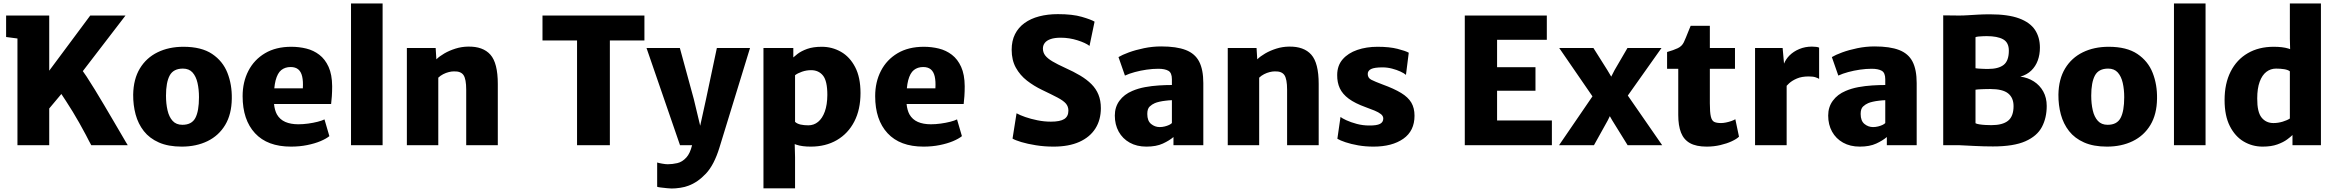

<svg xmlns="http://www.w3.org/2000/svg" viewBox="-20 -832 13395 1100"><path d="M472 -59Q453.5 -94.5 434.5 -127.5Q415.5 -160.5 396.8 -191.8Q378 -223 358.5 -252.5Q345 -273.5 331.5 -293.5L262 -210.5V0H80V-611.5L15 -620V-743H262V-427L497 -743H699L454.5 -424.5Q464 -411.5 476 -393.5Q497.5 -361 523.2 -318.8Q549 -276.5 576.5 -230.2Q604 -184 630.5 -138.5Q657 -93 680 -54Q685.5 -45 690.5 -36L701 -18Q706.5 -9 712 0H503Q497 -10 490.5 -23Q484 -36 472 -59Z M1021 8Q944 8 890.2 -15.8Q836.5 -39.5 804 -81Q771.5 -122.5 757 -176.2Q742.5 -230 743 -290Q744.5 -379 781.5 -440Q818.5 -501 883 -532.5Q947.5 -564 1031 -564Q1134 -564 1195.2 -523Q1256.5 -482 1283 -414.5Q1309.5 -347 1308 -267Q1307 -177.5 1270.2 -116.2Q1233.5 -55 1169 -23.5Q1104.5 8 1021 8ZM1025 -117Q1078.5 -117 1099.2 -156.2Q1120 -195.5 1120 -275Q1120 -320 1111.5 -357.2Q1103 -394.5 1083 -416.8Q1063 -439 1028 -439Q973.5 -439 952.2 -399.5Q931 -360 931 -284Q931 -238 939.8 -200Q948.5 -162 969 -139.5Q989.5 -117 1025 -117Z M1647 8Q1512 8 1441 -68.8Q1370 -145.5 1370 -281Q1370 -362 1403 -426Q1436 -490 1498.2 -527Q1560.5 -564 1649 -564Q1693.5 -564 1735 -553.8Q1776.5 -543.5 1809.5 -518.2Q1842.5 -493 1862.5 -449Q1882.5 -405 1883 -338Q1883 -308 1881.2 -281Q1879.5 -254 1877 -236H1550Q1553.5 -200.5 1566.5 -176.5Q1583.5 -147 1614.5 -133.5Q1645.5 -120 1689 -120Q1716 -120 1745.5 -124Q1775 -128 1800.2 -134.5Q1825.5 -141 1839 -148L1867 -52Q1848.5 -37 1815.8 -23.2Q1783 -9.5 1739.8 -0.8Q1696.5 8 1647 8ZM1715 -326Q1717.5 -366.5 1711.2 -393.8Q1705 -421 1688.8 -434.5Q1672.5 -448 1645 -448Q1613.5 -448 1591.8 -430.8Q1570 -413.5 1559 -371.5Q1554 -352 1551.5 -326Z M1991 0V-812H2172V0Z M2311 0V-557H2476L2480 -492Q2497.5 -509.5 2526 -526Q2554.5 -542.5 2589.5 -553.5Q2624.5 -564.5 2662 -565Q2747 -566.5 2789.5 -518.8Q2832 -471 2832 -351V0H2651V-318Q2651 -379 2635.5 -401.8Q2620 -424.5 2580 -423Q2567 -423 2551 -419Q2535 -415 2519.2 -407Q2503.5 -399 2491 -387V0Z M3286 0V-600H3088V-743H3672V-600H3474V0Z M3745 238V99Q3753.5 102 3773.5 105.5Q3793.5 109 3806 109Q3832 109 3860.5 102.5Q3889 96 3912.5 70Q3933.5 47 3945 0H3876L3684 -557H3875L3955 -264L3991.5 -111.5L4025 -264L4087 -557H4277L4102 13Q4071.5 112.5 4024.5 162.5Q3977.5 212.5 3924 232Q3905.5 239.5 3877.8 243.8Q3850 248 3828 248Q3820.5 248 3801.8 246.2Q3783 244.5 3765.5 242.2Q3748 240 3745 238Z M4625 8Q4575.5 8 4544 -2.5Q4538.5 -4.5 4533 -6.5L4535 68V247H4354V-557H4525V-503Q4534.5 -512 4549 -523Q4570.5 -539.5 4604.5 -551.8Q4638.5 -564 4688 -564Q4747.5 -564 4798 -535.2Q4848.5 -506.5 4879.2 -447.8Q4910 -389 4910 -299Q4910 -204.5 4874.5 -135.8Q4839 -67 4774.8 -29.5Q4710.5 8 4625 8ZM4566 -118.5Q4586.5 -114 4611 -114Q4643 -114 4667.2 -134Q4691.5 -154 4705.5 -192.8Q4719.5 -231.5 4720 -288Q4720 -368.5 4695 -399.2Q4670 -430 4627 -430Q4600 -430 4574.8 -421.2Q4549.5 -412.5 4535 -401V-134Q4545.5 -123.5 4566 -118.5Z M5271 8Q5136 8 5065 -68.8Q4994 -145.5 4994 -281Q4994 -362 5027 -426Q5060 -490 5122.2 -527Q5184.5 -564 5273 -564Q5317.5 -564 5359 -553.8Q5400.5 -543.5 5433.5 -518.2Q5466.5 -493 5486.5 -449Q5506.5 -405 5507 -338Q5507 -308 5505.2 -281Q5503.5 -254 5501 -236H5174Q5177.5 -200.5 5190.5 -176.5Q5207.5 -147 5238.5 -133.5Q5269.5 -120 5313 -120Q5340 -120 5369.5 -124Q5399 -128 5424.2 -134.5Q5449.5 -141 5463 -148L5491 -52Q5472.5 -37 5439.8 -23.2Q5407 -9.5 5363.8 -0.8Q5320.5 8 5271 8ZM5339 -326Q5341.5 -366.5 5335.2 -393.8Q5329 -421 5312.8 -434.5Q5296.5 -448 5269 -448Q5237.5 -448 5215.8 -430.8Q5194 -413.5 5183 -371.5Q5178 -352 5175.5 -326Z M6016 8Q5963 8 5914.8 0.2Q5866.5 -7.5 5831 -18.2Q5795.5 -29 5781 -38L5804 -183Q5822.5 -172.5 5854 -161.5Q5885.5 -150.5 5923.8 -142.8Q5962 -135 6001 -135Q6053.5 -135 6077.2 -150Q6101 -165 6101 -198Q6101 -222 6086.5 -238.8Q6072 -255.5 6038.8 -273Q6005.5 -290.5 5950 -317Q5903 -339.5 5863.5 -370.2Q5824 -401 5800 -444.2Q5776 -487.5 5776 -547Q5776 -598 5795.2 -636.2Q5814.5 -674.5 5849.8 -700Q5885 -725.5 5933.5 -738.2Q5982 -751 6041 -751Q6125 -751 6178 -735.5Q6231 -720 6251 -708L6222 -569Q6199.5 -586.5 6152.8 -601.2Q6106 -616 6057 -616Q6022 -616 5999.5 -608.2Q5977 -600.5 5966 -586.5Q5955 -572.5 5955 -554Q5955 -531.5 5968.2 -514.2Q5981.5 -497 6009.8 -480.2Q6038 -463.5 6083 -443Q6131 -421.5 6168.8 -399Q6206.5 -376.5 6233 -350Q6259.5 -323.5 6273.2 -289.8Q6287 -256 6287 -212Q6287 -145.5 6255.8 -96Q6224.5 -46.5 6164 -19.2Q6103.5 8 6016 8Z M6874 0H6703V-47Q6680 -27 6642.2 -9.5Q6604.5 8 6548 8Q6493 8 6452.2 -14.8Q6411.5 -37.5 6389.2 -77.8Q6367 -118 6367 -170Q6367 -219 6393.8 -255.2Q6420.5 -291.5 6467 -311Q6500.5 -325.5 6540 -332.8Q6579.5 -340 6619.2 -342.5Q6659 -345 6694 -345V-378Q6694 -415 6673.8 -426.5Q6653.5 -438 6616 -438Q6584 -438 6549.2 -433Q6514.5 -428 6482 -419.2Q6449.5 -410.5 6425 -399L6388 -505Q6408.5 -517.5 6447.2 -531.8Q6486 -546 6534.5 -556Q6583 -566 6633 -566Q6720.5 -566 6773.5 -545.5Q6826.5 -525 6850.2 -479Q6874 -433 6874 -356ZM6657.5 -255Q6639 -253 6622.5 -249.2Q6606 -245.5 6596 -241Q6580.5 -234.5 6566.8 -221.8Q6553 -209 6553 -179Q6553 -139.5 6574.8 -121.8Q6596.5 -104 6624 -104Q6638.5 -104 6652.8 -107.5Q6667 -111 6678 -116.2Q6689 -121.5 6694 -127V-258Q6676.5 -257.5 6657.5 -255Z M7014 0V-557H7179L7183 -492Q7200.5 -509.5 7229 -526Q7257.5 -542.5 7292.5 -553.5Q7327.5 -564.5 7365 -565Q7450 -566.5 7492.5 -518.8Q7535 -471 7535 -351V0H7354V-318Q7354 -379 7338.5 -401.8Q7323 -424.5 7283 -423Q7270 -423 7254 -419Q7238 -415 7222.2 -407Q7206.5 -399 7194 -387V0Z M7642 -37 7660 -162Q7668 -155 7693.2 -143.2Q7718.5 -131.5 7753 -122.2Q7787.5 -113 7824 -113Q7867.5 -112.5 7886.2 -122.2Q7905 -132 7905 -153Q7905 -167.5 7891.5 -178.2Q7878 -189 7855 -198.5Q7832 -208 7804 -218Q7743 -240 7707.2 -266.5Q7671.5 -293 7656 -326.2Q7640.5 -359.5 7641 -402Q7641 -456 7672.2 -492Q7703.5 -528 7756 -546Q7808.5 -564 7872 -564Q7940.5 -564 7986.5 -552.2Q8032.5 -540.5 8051 -530L8035 -403Q8025 -412 8003.5 -422Q7982 -432 7955 -439Q7928 -446 7901 -446Q7854.5 -446 7835.2 -436.5Q7816 -427 7816 -408Q7816 -385.5 7836.5 -375Q7857 -364.5 7901 -348Q7967 -324 8007.2 -299.5Q8047.5 -275 8065.8 -244Q8084 -213 8084 -169Q8084 -82 8019.8 -37Q7955.5 8 7849 8Q7803 8 7761.5 0.8Q7720 -6.5 7688.8 -17Q7657.5 -27.5 7642 -37Z M8372 0V-743H8842V-604H8557V-447H8777V-312H8557V-142H8871V0Z M8912 0 9103.5 -280 8913 -557H9109L9189 -430L9211 -393L9230 -430L9304 -557H9499L9306 -284.5L9503 0H9305L9217 -142L9203 -166.5L9191 -142L9112 0Z M9758 8Q9698 8 9662.2 -12Q9626.5 -32 9610.8 -72.2Q9595 -112.5 9595 -173V-438H9531V-534Q9568 -544.5 9592 -555.8Q9616 -567 9627 -590Q9632.5 -601.5 9639 -617.5Q9645.5 -633.5 9652.5 -651Q9659.5 -668.5 9666 -684H9776V-557H9920V-438H9776V-240Q9776 -188 9781.8 -164Q9787.5 -140 9801.5 -133.5Q9815.5 -127 9840 -127Q9852.5 -127 9868.5 -130.2Q9884.5 -133.5 9899 -138.5Q9913.5 -143.5 9922 -149L9943 -49Q9930 -36 9901.8 -22.8Q9873.5 -9.5 9836 -0.8Q9798.5 8 9758 8Z M10035 0V-557H10193L10201 -467.5Q10211.5 -493 10231.5 -513.5Q10255.5 -537.5 10288.8 -551.2Q10322 -565 10361 -565Q10373 -565 10385 -563.5Q10397 -562 10402 -559V-380Q10395.5 -384.5 10381.5 -389.2Q10367.5 -394 10342 -394Q10302 -394 10274.8 -382.2Q10247.5 -370.5 10230.5 -355Q10222.5 -347 10216 -340.5V0Z M10961 0H10790V-47Q10767 -27 10729.2 -9.5Q10691.5 8 10635 8Q10580 8 10539.2 -14.8Q10498.5 -37.5 10476.2 -77.8Q10454 -118 10454 -170Q10454 -219 10480.8 -255.2Q10507.5 -291.5 10554 -311Q10587.5 -325.5 10627 -332.8Q10666.5 -340 10706.2 -342.5Q10746 -345 10781 -345V-378Q10781 -415 10760.8 -426.5Q10740.5 -438 10703 -438Q10671 -438 10636.2 -433Q10601.5 -428 10569 -419.2Q10536.5 -410.5 10512 -399L10475 -505Q10495.5 -517.5 10534.2 -531.8Q10573 -546 10621.5 -556Q10670 -566 10720 -566Q10807.5 -566 10860.5 -545.5Q10913.5 -525 10937.2 -479Q10961 -433 10961 -356ZM10744.5 -255Q10726 -253 10709.5 -249.2Q10693 -245.5 10683 -241Q10667.5 -234.5 10653.8 -221.8Q10640 -209 10640 -179Q10640 -139.5 10661.8 -121.8Q10683.5 -104 10711 -104Q10725.5 -104 10739.8 -107.5Q10754 -111 10765 -116.2Q10776 -121.5 10781 -127V-258Q10763.5 -257.5 10744.5 -255Z M11113 0V-744L11204 -743Q11229.5 -743 11255.8 -744.8Q11282 -746.5 11312.5 -748.2Q11343 -750 11381 -750Q11484.5 -750 11547.5 -726.8Q11610.5 -703.5 11638.8 -660.8Q11667 -618 11667 -559Q11667 -519.5 11654.8 -485.8Q11642.5 -452 11617.5 -427.8Q11592.5 -403.5 11555 -393Q11598 -387.5 11632.2 -365.5Q11666.5 -343.5 11686.2 -307.8Q11706 -272 11706 -225Q11706 -157 11678.5 -104.8Q11651 -52.5 11584 -22.8Q11517 7 11398 7Q11346.5 7 11292.2 4.2Q11238 1.5 11207 0ZM11298 -441Q11304 -440 11313.5 -439.2Q11323 -438.5 11333.8 -438Q11344.5 -437.5 11354 -437.2Q11363.5 -437 11370 -437Q11429.5 -437 11459.2 -460.2Q11489 -483.5 11489 -542Q11489 -588.5 11456.2 -606.8Q11423.5 -625 11362 -625Q11355 -625 11341.5 -624.5Q11328 -624 11315.2 -622.8Q11302.5 -621.5 11298 -619ZM11298 -126Q11304.5 -122 11320.5 -119.5Q11336.5 -117 11355.2 -116Q11374 -115 11389 -115Q11453 -115 11484.5 -140.2Q11516 -165.5 11516 -224Q11516 -272 11484.8 -297Q11453.5 -322 11383 -322Q11374 -322 11361.5 -321.8Q11349 -321.5 11336 -321Q11323 -320.5 11312.8 -319.8Q11302.5 -319 11298 -318Z M12051 8Q11974 8 11920.2 -15.8Q11866.5 -39.5 11834 -81Q11801.5 -122.5 11787 -176.2Q11772.5 -230 11773 -290Q11774.5 -379 11811.5 -440Q11848.5 -501 11913 -532.5Q11977.5 -564 12061 -564Q12164 -564 12225.2 -523Q12286.5 -482 12313 -414.5Q12339.5 -347 12338 -267Q12337 -177.5 12300.2 -116.2Q12263.5 -55 12199 -23.5Q12134.5 8 12051 8ZM12055 -117Q12108.5 -117 12129.2 -156.2Q12150 -195.5 12150 -275Q12150 -320 12141.5 -357.2Q12133 -394.5 12113 -416.8Q12093 -439 12058 -439Q12003.5 -439 11982.2 -399.5Q11961 -360 11961 -284Q11961 -238 11969.8 -200Q11978.5 -162 11999 -139.5Q12019.5 -117 12055 -117Z M12435 0V-812H12616V0Z M13114 0V-58.5Q13103 -47.5 13084 -33.5Q13062 -17 13027.2 -4.5Q12992.5 8 12943 8Q12884 8 12834.5 -21.2Q12785 -50.5 12755 -109.8Q12725 -169 12725 -259Q12725 -353.5 12759.8 -422Q12794.5 -490.5 12857.8 -527.2Q12921 -564 13006 -564Q13058 -564 13090 -554Q13095.5 -552 13100.5 -550.5L13099 -610V-812H13277V0ZM13067 -435.5Q13045.5 -439 13020 -439Q12988.5 -439 12964.2 -420.2Q12940 -401.5 12926 -363.5Q12912 -325.5 12912 -268Q12911.5 -190 12937 -158.5Q12962.5 -127 13005 -127Q13031.5 -127 13058 -135Q13084 -143 13099 -153V-423.5Q13088 -432 13067 -435.5Z"/></svg>

Font: Koeln Type Sans ExtraBold
Style: Regular
Weight: 800
Designer: Eben Sorkin
Foundry: Eben Sorkin
Version: Version 2.001